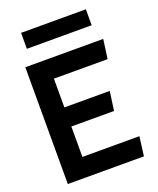

<svg xmlns="http://www.w3.org/2000/svg" viewBox="-161 -990 891 1086"><g transform="rotate(-20 284.0 -447.0)"><path d="M490 -894H100V-798H490ZM186 -414V-587H509L525 -703H56V0H514L529 -116H186V-299H443L459 -414Z"/></g></svg>

Font: Bluebird
Style: Ext
Weight: 400
Designer: Jasper
Foundry: Cannot Into Space Fonts
Version: Version 0.98